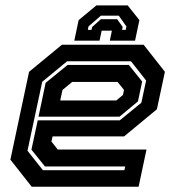

<svg xmlns="http://www.w3.org/2000/svg" viewBox="-20 -710 666 730"><path d="M526 -540 607 -437 576.5 -294.5 452 -191.5H180L175.5 -172L199.5 -141.5H537L507 0H100.5L19.5 -103L90.5 -437L215.5 -540ZM470 -463 520.5 -400 504.5 -324.5 434.5 -266.5H126.5L153.5 -395L237 -463ZM478 -477H235L140.5 -399L84.5 -137L143 -63H453L456 -77H151L99.5 -141L123.5 -252.5H435.5L517.5 -319.5L535.5 -404ZM427 -398.5H254.5L217.5 -368L209 -328H422L447.5 -349L451.5 -368ZM465.5 -689.5 510 -633.5 493.5 -555.5H397.5L405.5 -593.5H366.5L358.5 -555.5H262.5L279 -633.5L346.5 -689.5ZM431.5 -650.5H363.5L316.5 -609.5L314 -596.5H328L330.5 -607.5L363.5 -637H425.5L446.5 -607.5L444 -596.5H458L460.5 -609.5Z"/></svg>

Font: Tourney Thin
Style: Italic
Weight: 100
Italic angle: -12°
Designer: Tyler Finck
Foundry: Etcetera Type Co
Version: Version 1.015